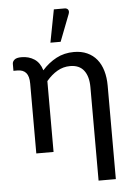

<svg xmlns="http://www.w3.org/2000/svg" viewBox="-58 -747 654 952"><g transform="rotate(-5 268.5 -271.5)"><path d="M20.5 0ZM479.5 161.1H393.6V-304.2Q393.6 -357.4 370.8 -387.2Q348.1 -417 302.2 -417Q268.1 -417 238.5 -399.9Q209 -382.8 183.6 -352.5V0H97.7V-347.7Q97.7 -384.3 83.3 -401.1Q68.8 -418 40 -418H20.5V-452.6Q20.5 -463.9 30.8 -472.9Q41 -481.9 65.9 -481.9Q102.5 -481.9 129.9 -463.9Q157.2 -445.8 168.5 -407.7Q199.7 -442.9 239 -463.9Q278.3 -484.9 327.1 -484.9Q364.3 -484.9 392.8 -471.9Q421.4 -459 440.7 -435.3Q460 -411.6 469.7 -378.2Q479.5 -344.7 479.5 -304.2ZM215.3 -541 246.6 -704.1H299.8Q312.5 -704.1 317.6 -695.8Q322.8 -687.5 317.4 -673.8L266.1 -541Z"/></g></svg>

Font: Carlito
Style: Regular
Weight: 400
Designer: Lukasz Dziedzic
Foundry: tyPoland Lukasz Dziedzic
Version: Version 1.103; Beta1; all basic design good, some composites